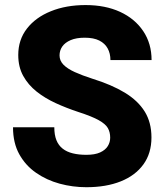

<svg xmlns="http://www.w3.org/2000/svg" viewBox="-20 -741 662 770"><path d="M326.2 9.8Q271.5 9.8 219.2 -4.4Q167 -18.6 124.8 -47.9Q82.5 -77.1 57.4 -122.3Q32.2 -167.5 32.2 -230.5H197.8Q197.8 -199.7 206.3 -178.7Q214.8 -157.7 231.4 -144.8Q248 -131.8 272 -126Q295.9 -120.1 326.2 -120.1Q360.4 -120.1 381.3 -129.6Q402.3 -139.2 412.1 -154.8Q421.9 -170.4 421.9 -189Q421.9 -210.9 412.6 -227.3Q403.3 -243.7 376 -259Q348.6 -274.4 293.9 -292Q246.6 -307.6 203.4 -327.4Q160.2 -347.2 126.5 -374Q92.8 -400.9 73 -436.8Q53.2 -472.7 53.2 -520.5Q53.2 -581.5 88.1 -626.5Q123 -671.4 184.1 -696Q245.1 -720.7 323.2 -720.7Q402.3 -720.7 461.7 -693.4Q521 -666 554.4 -616.2Q587.9 -566.4 587.9 -500H422.9Q422.9 -526.4 411.9 -546.6Q400.9 -566.9 378.2 -578.4Q355.5 -589.8 319.8 -589.8Q286.1 -589.8 263.4 -580.1Q240.7 -570.3 229.7 -554.4Q218.8 -538.6 218.8 -518.6Q218.8 -497.6 234.6 -481.4Q250.5 -465.3 280 -451.9Q309.6 -438.5 350.6 -425.3Q427.7 -401.4 480.5 -369.4Q533.2 -337.4 560.3 -293.7Q587.4 -250 587.4 -189.9Q587.4 -126.5 555.2 -81.8Q522.9 -37.1 464.4 -13.7Q405.8 9.8 326.2 9.8Z"/></svg>

Font: Heebo ExtraBold
Style: Regular
Weight: 800
Designer: Oded Ezer
Foundry: Ezer Type House
Version: Version 3.100